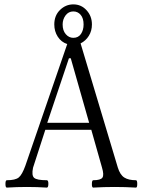

<svg xmlns="http://www.w3.org/2000/svg" viewBox="-20 -854 655 877"><path d="M11.2 2.9Q4.9 2.9 4.9 -13.9Q4.9 -30.8 11.2 -30.8Q49.8 -30.8 65.4 -43.2Q81.1 -55.7 96.2 -98.1L287.1 -652.8Q259.8 -661.6 243.9 -686.3Q228 -710.9 228 -742.2Q228 -783.2 254.2 -808.6Q280.3 -834 314.9 -834Q351.1 -834 375.5 -807.1Q399.9 -780.3 399.9 -742.2Q399.9 -712.9 385.7 -690.2Q371.6 -667.5 348.1 -655.8L518.1 -88.9Q528.3 -55.7 547.6 -43.2Q566.9 -30.8 601.1 -30.8Q606.9 -30.8 606.9 -13.9Q606.9 2.9 601.1 2.9Q552.7 0 502.9 0Q454.1 0 405.8 2.9Q399.4 2.9 399.7 -13.9Q399.9 -30.8 405.8 -30.8Q439.5 -30.8 447.8 -42.7Q456.1 -54.7 445.8 -88.9L397 -261.2H187L130.9 -87.9Q123.5 -52.7 136 -41.7Q148.4 -30.8 193.8 -30.8Q201.2 -30.8 200.9 -13.9Q200.7 2.9 193.8 2.9Q149.4 0 103 0Q55.7 0 11.2 2.9ZM314.9 -681.2Q337.9 -681.2 349.9 -699Q361.8 -716.8 361.8 -742.2Q361.8 -770.5 348.6 -786.1Q335.4 -801.8 314.9 -801.8Q293 -801.8 279.5 -783.7Q266.1 -765.6 266.1 -742.2Q266.1 -714.4 280.5 -697.8Q294.9 -681.2 314.9 -681.2ZM195.8 -293H387.2L303.2 -587.9H294.9Z"/></svg>

Font: Junicode SmCond Light
Style: Regular
Weight: 300
Width: 4
Designer: Peter S. Baker
Version: Version 2.206